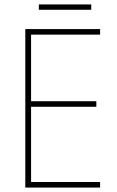

<svg xmlns="http://www.w3.org/2000/svg" viewBox="-20 -845 528 865"><path d="M431 0H94V-714H431V-689H120V-389H414V-364H120V-25H431ZM391 -825V-801H155V-825Z"/></svg>

Font: Noto Sans Khmer SemiCondensed Thin
Style: Regular
Weight: 250
Width: 4
Designer: Danh Hong and the Monotype Design Team
Foundry: Monotype Imaging Inc.
Version: Version 2.004